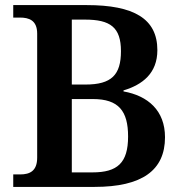

<svg xmlns="http://www.w3.org/2000/svg" viewBox="-20 -734 718 754"><path d="M32 0H351C538 0 628 -65 628 -195C628 -300 561 -358 465 -375V-379C539 -401 598 -446 598 -537C598 -661 505 -714 321 -714H32V-665H58C93 -665 126 -655 126 -602V-115C126 -63 98 -49 59 -49H32ZM316 -402H262V-657H314C413 -657 455 -627 455 -533C455 -440 418 -402 316 -402ZM343 -57H262V-345H345C446 -345 483 -298 483 -198C483 -94 441 -57 343 -57Z"/></svg>

Font: Noto Serif Lao SemiBold
Style: Regular
Weight: 600
Designer: Monotype Design Team
Foundry: Monotype Imaging Inc.
Version: Version 2.003